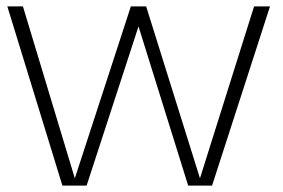

<svg xmlns="http://www.w3.org/2000/svg" viewBox="-20 -583 888 603"><path d="M215 -23 52 -563H3L176 0H252L415 -500L571 0H646L828 -563H778L608 -23L439 -563H391Z"/></svg>

Font: OSH Darker Grotesque
Style: Regular
Weight: 400
Designer: Gabriel Lam
Foundry: TypeRant
Version: Version 1.000;Glyphs 3.1.1 (3148)